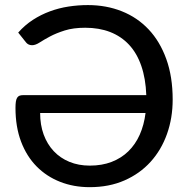

<svg xmlns="http://www.w3.org/2000/svg" viewBox="-20 -748 764 775"><path d="M342 7.5Q277.5 7.5 222.8 -14Q168 -35.5 127.8 -76.2Q87.5 -117 65 -176.5Q42.5 -236 42.5 -312.5Q42.5 -327.5 44 -337.5Q45.5 -347.5 49.2 -353.5Q53 -359.5 59 -361.8Q65 -364 74 -364H570.5Q568 -431.5 550.2 -482.5Q532.5 -533.5 500.8 -567.5Q469 -601.5 424.5 -618.8Q380 -636 324 -636Q276 -636 241.2 -625Q206.5 -614 181.8 -600.8Q157 -587.5 140 -576.5Q123 -565.5 109.5 -565.5Q101 -565.5 94.8 -568.8Q88.5 -572 84.5 -577.5L53.5 -616.5Q80.5 -647 113 -668Q145.5 -689 181.5 -702.2Q217.5 -715.5 256.2 -721.5Q295 -727.5 335 -727.5Q409 -727.5 471.8 -702.5Q534.5 -677.5 580 -629.2Q625.5 -581 651.2 -509.8Q677 -438.5 677 -346Q677 -271.5 654 -207Q631 -142.5 587.8 -94.8Q544.5 -47 482.5 -19.8Q420.5 7.5 342 7.5ZM342.5 -79.5Q391.5 -79.5 430.5 -94.5Q469.5 -109.5 498 -137.2Q526.5 -165 544 -204.2Q561.5 -243.5 567.5 -292H142Q142 -244 156.2 -205Q170.5 -166 196.8 -138Q223 -110 260 -94.8Q297 -79.5 342.5 -79.5Z"/></svg>

Font: Lato Medium
Style: Regular
Weight: 500
Designer: Lukasz Dziedzic
Foundry: tyPoland Lukasz Dziedzic
Version: Version 2.006; 2014-01-15